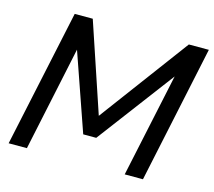

<svg xmlns="http://www.w3.org/2000/svg" viewBox="-99 -812 1040 933"><g transform="rotate(15 420.5 -345.0)"><path d="M694.3 0H602.5L713.9 -522.5L422.9 -135.7H357.4L221.7 -525.4L110.4 0H18.6L166 -690.4H256.8L407.2 -242.2L740.2 -690.4H840.8Z"/></g></svg>

Font: Dinish Expanded
Style: Italic
Weight: 400
Width: 7
Italic angle: -12°
Designer: Charles Nix
Foundry: Playbeing
Version: Version 2.005; ttfautohint (v1.8.3)